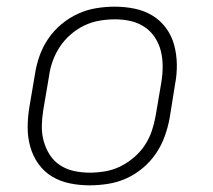

<svg xmlns="http://www.w3.org/2000/svg" viewBox="-20 -548 640 576"><path d="M249 8Q218 8 189 2Q160 -4 136 -18.5Q112 -33 95.5 -56Q79 -79 71 -107Q63 -135 63 -165Q63 -195 68 -226L85 -326Q89 -353 98.5 -380Q108 -407 124.5 -431.5Q141 -456 164.5 -475.5Q188 -495 214.5 -507Q241 -519 269 -523.5Q297 -528 324 -528Q355 -528 384 -522Q413 -516 437 -501.5Q461 -487 478 -464Q495 -441 502.5 -413Q510 -385 510.5 -355Q511 -325 505 -294L489 -194Q484 -167 474.5 -140Q465 -113 448.5 -88.5Q432 -64 409 -44.5Q386 -25 359.5 -13Q333 -1 304.5 3.5Q276 8 249 8ZM250 -30Q272 -30 295.5 -34Q319 -38 340.5 -48.5Q362 -59 381.5 -75.5Q401 -92 414.5 -112.5Q428 -133 435.5 -155.5Q443 -178 447 -201L464 -301Q468 -325 468 -349Q468 -373 462.5 -395Q457 -417 444.5 -436Q432 -455 413 -467.5Q394 -480 371.5 -485Q349 -490 324 -490Q302 -490 278.5 -486Q255 -482 233 -471.5Q211 -461 192 -444.5Q173 -428 159.5 -407.5Q146 -387 138 -364.5Q130 -342 127 -319L110 -219Q106 -195 105.5 -171Q105 -147 111 -125Q117 -103 129 -84Q141 -65 160 -52.5Q179 -40 202 -35Q225 -30 250 -30Z"/></svg>

Font: Iosevka XLt Ex Obl
Style: Regular
Weight: 200
Width: 7
Italic angle: -9°
Monospace: yes
Designer: Belleve Invis
Foundry: Belleve Invis
Version: Version 32.5.0; ttfautohint (v1.8.4)